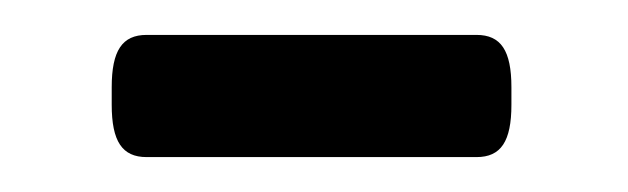

<svg xmlns="http://www.w3.org/2000/svg" viewBox="-20 -320 360 110"><path d="M253 -300H64C50 -300 44 -291 44 -270V-260C44 -239 50 -230 64 -230H253C267 -230 273 -239 273 -260V-270C273 -291 267 -300 253 -300Z"/></svg>

Font: Asap
Style: Regular
Weight: 400
Designer: Pablo Cosgaya
Foundry: Pablo Cosgaya
Version: Version 1.007;PS 001.007;hotconv 1.0.70;makeotf.lib2.5.58329